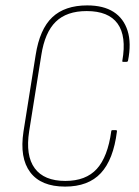

<svg xmlns="http://www.w3.org/2000/svg" viewBox="-20 -683 513 711"><path d="M221 8Q132 8 92 -45Q52 -98 67 -196L112 -479Q127 -575 173.5 -619Q220 -663 303 -663Q363 -663 400.5 -639Q438 -615 452.5 -569Q467 -523 454 -458Q453 -454 448 -454H436Q432 -454 433 -458Q449 -549 415.5 -595.5Q382 -642 301 -642Q227 -642 186.5 -602.5Q146 -563 133 -479L88 -197Q74 -107 108.5 -60Q143 -13 222 -13Q298 -13 338.5 -57.5Q379 -102 392 -197Q392 -201 397 -201H409Q414 -201 413 -196Q400 -92 353.5 -42Q307 8 221 8Z"/></svg>

Font: Sofia Sans Condensed Thin
Style: Italic
Weight: 250
Italic angle: -9°
Version: Version 4.100